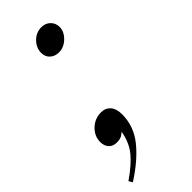

<svg xmlns="http://www.w3.org/2000/svg" viewBox="-210 -492 677 677"><g transform="rotate(-45 128.0 -153.5)"><path d="M99 -397Q99 -422 118 -441.5Q137 -461 164 -461Q184 -461 197 -448Q210 -435 210 -416Q210 -393 190 -373.5Q170 -354 145 -354Q125 -354 112 -366Q99 -378 99 -397ZM-3 140Q45 107 70 76.5Q95 46 103 0Q102 1 92.5 8Q83 15 65 15Q45 15 34.5 3Q24 -9 24 -28Q24 -57 46.5 -78.5Q69 -100 100 -100Q122 -100 135 -85Q148 -70 148 -43Q148 17 109.5 64.5Q71 112 5 154Z"/></g></svg>

Font: Philosopher
Style: Italic
Weight: 400
Italic angle: -10°
Designer: Jovanny Lemonad
Foundry: Jovanny Lemonad
Version: Version 2.000